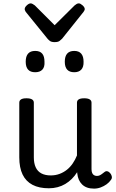

<svg xmlns="http://www.w3.org/2000/svg" viewBox="-20 -1096 685 1135"><path d="M269 17Q211 17 172 -3.5Q133 -24 113.5 -64.5Q94 -105 94 -166V-489Q94 -502 104.5 -508.5Q115 -515 136 -515Q158 -515 169 -508.5Q180 -502 180 -489V-166Q180 -131 191 -107Q202 -83 224.5 -71Q247 -59 280 -59Q308 -59 332 -68Q356 -77 375.5 -92.5Q395 -108 410 -130Q425 -152 435 -177V-489Q435 -502 445.5 -508.5Q456 -515 478 -515Q499 -515 510 -508.5Q521 -502 521 -489V-96Q521 -82 525 -73Q529 -64 536.5 -60Q544 -56 553 -56Q562 -56 569.5 -59.5Q577 -63 584.5 -69Q592 -75 599 -80Q607 -86 616.5 -83Q626 -80 634 -69Q639 -62 641 -52Q643 -42 636 -33Q626 -18 610 -6.5Q594 5 575 12Q556 19 536 19Q512 19 494.5 12.5Q477 6 465 -6Q453 -18 446 -34Q439 -50 437 -69L436 -78Q422 -56 404.5 -38.5Q387 -21 366 -8.5Q345 4 320.5 10.5Q296 17 269 17ZM188 -669Q160 -669 146 -684.5Q132 -700 132 -731Q132 -763 146 -779Q160 -795 188 -795Q216 -795 229.5 -779Q243 -763 243 -731Q245 -700 230.5 -684.5Q216 -669 188 -669ZM419 -669Q391 -669 377 -684.5Q363 -700 363 -731Q363 -763 377 -779Q391 -795 419 -795Q446 -795 460 -779Q474 -763 474 -731Q475 -700 460.5 -684.5Q446 -669 419 -669ZM446 -1076Q455 -1076 468 -1064.5Q481 -1053 481 -1042Q481 -1040 480 -1036.5Q479 -1033 474 -1026L347 -867Q341 -861 332 -854Q323 -847 303 -847Q284 -847 275 -854Q266 -861 261 -867L132 -1026Q128 -1033 127 -1036.5Q126 -1040 126 -1042Q126 -1053 138.5 -1064.5Q151 -1076 161 -1076Q167 -1076 173 -1072.5Q179 -1069 186 -1064L303 -947L421 -1064Q427 -1069 433 -1072.5Q439 -1076 446 -1076Z"/></svg>

Font: Playwrite ES Deco
Style: Regular
Weight: 400
Designer: Veronika Burian, José Scaglione
Foundry: TypeTogether
Version: Version 1.002